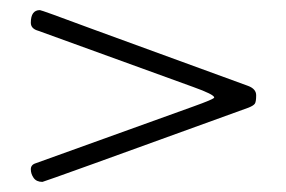

<svg xmlns="http://www.w3.org/2000/svg" viewBox="-20 -401 567 380"><path d="M46.5 -49C50.2 -43.7 56 -41 64 -41C66 -41 202 -90 472 -188C478.7 -190.7 482.8 -193.3 484.5 -196C486.2 -198.7 487 -204.2 487 -212.5C487 -220.8 481.7 -227 471 -231L161.5 -344C95.2 -368.7 61 -381 59 -381C47 -381 41 -372.7 41 -356C41 -348 46 -342.7 56 -340L362 -229C390 -219 404 -212 404 -208C404 -206 390 -200 362 -190L51 -78C44.3 -76 41 -72 41 -66C41 -60 42.8 -54.3 46.5 -49Z"/></svg>

Font: Sorts Mill Goudy
Style: Regular
Weight: 400
Version: Version 003.101